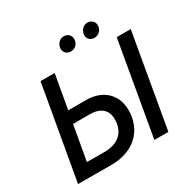

<svg xmlns="http://www.w3.org/2000/svg" viewBox="-189 -1061 1240 1246"><g transform="rotate(-30 431.0 -438.0)"><path d="M47 0 293 1C462 2 571 -98 571 -252C571 -368 491 -446 365 -446H231L276 -700H170ZM619 0H724L846 -700H741ZM434 -768C465 -766 493 -788 496 -821C500 -851 480 -875 449 -877C418 -879 392 -855 388 -822C385 -793 404 -770 434 -768ZM611 -768C644 -766 670 -791 673 -821C677 -851 657 -875 626 -877C595 -879 569 -855 565 -822C562 -793 580 -770 611 -768ZM168 -95 214 -354H340C420 -354 464 -314 464 -246C464 -150 404 -93 295 -94Z"/></g></svg>

Font: Fixel Display Medium
Style: Italic
Weight: 500
Italic angle: -10°
Designer: AlfaBravo + MacPaw
Foundry: Kyrylo Tkachov, Marchela Mozhyna, Serhii Makarenko, Maria Weinstein, Zakhar Kryvoshyya
Version: Version 1.210;Glyphs 3.2 (3217)